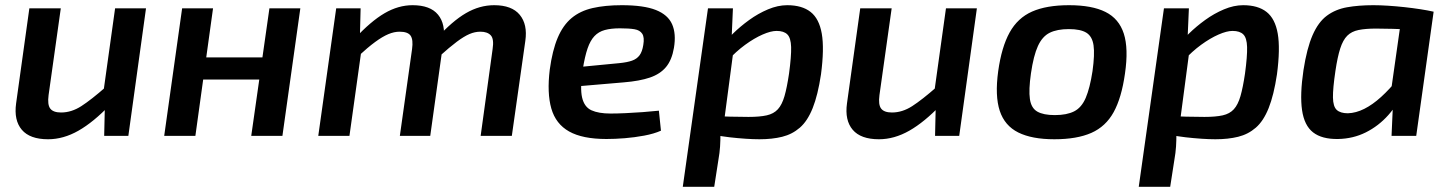

<svg xmlns="http://www.w3.org/2000/svg" viewBox="-20 -523 5581 739"><path d="M214 -491 167 -157Q162 -120 173.5 -105Q185 -90 215 -90Q255 -90 293 -114.5Q331 -139 388 -189L404 -120Q340 -53 282 -20Q224 13 165 13Q95 13 64 -23.5Q33 -60 42 -125L93 -491ZM542 -491 474 0H381L384 -134L375 -147L423 -491Z M800 -491 732 0H612L681 -491ZM999 -302 987 -217H756L768 -302ZM1136 -491 1067 0H947L1017 -491Z M1368 -491 1365 -372 1375 -358 1325 0H1205L1274 -491ZM1568 -503Q1636 -503 1666 -466.5Q1696 -430 1687 -366L1636 0H1519L1566 -334Q1571 -370 1560.5 -385.5Q1550 -401 1518 -401Q1497 -401 1474.5 -391.5Q1452 -382 1424 -361.5Q1396 -341 1357 -305L1345 -374Q1407 -441 1460 -472Q1513 -503 1568 -503ZM1882 -503Q1950 -503 1980.5 -466Q2011 -429 2002 -366L1950 0H1830L1876 -334Q1882 -373 1869 -387Q1856 -401 1829 -401Q1808 -401 1787 -392Q1766 -383 1738.5 -362.5Q1711 -342 1671 -306L1659 -374Q1721 -442 1773.5 -472.5Q1826 -503 1882 -503Z M2373 -503Q2458 -503 2504.5 -484.5Q2551 -466 2567 -429.5Q2583 -393 2574 -339Q2566 -292 2543.5 -265Q2521 -238 2481.5 -224.5Q2442 -211 2381 -206L2135 -185L2146 -259L2364 -280Q2394 -283 2412.5 -289.5Q2431 -296 2441.5 -310Q2452 -324 2456 -350Q2461 -379 2452 -393Q2443 -407 2422 -410.5Q2401 -414 2366 -414Q2332 -414 2308 -407.5Q2284 -401 2268 -384Q2252 -367 2241.5 -336.5Q2231 -306 2223 -256Q2212 -184 2220.5 -147.5Q2229 -111 2256.5 -98.5Q2284 -86 2330 -86Q2355 -86 2388 -87.5Q2421 -89 2454.5 -91.5Q2488 -94 2516 -97L2524 -20Q2497 -8 2459.5 -1Q2422 6 2384.5 9Q2347 12 2314 12Q2222 12 2170.5 -17Q2119 -46 2102 -105.5Q2085 -165 2096 -255Q2106 -329 2126.5 -377.5Q2147 -426 2180 -453.5Q2213 -481 2261 -492Q2309 -503 2373 -503Z M3010 -503Q3067 -503 3100 -477Q3133 -451 3143 -393.5Q3153 -336 3140 -237Q3128 -157 3108 -107Q3088 -57 3058.5 -31.5Q3029 -6 2990.5 3.5Q2952 13 2903 13Q2879 13 2849.5 11Q2820 9 2789 5.5Q2758 2 2729.5 -4Q2701 -10 2679 -18L2702 -77Q2751 -75 2790.5 -74Q2830 -73 2861 -73Q2904 -73 2931 -79Q2958 -85 2974 -102.5Q2990 -120 2999.5 -153Q3009 -186 3017 -240Q3026 -307 3025 -342Q3024 -377 3010.5 -390.5Q2997 -404 2969 -404Q2947 -404 2915 -390Q2883 -376 2848 -350.5Q2813 -325 2780 -289L2757 -341Q2773 -366 2801 -393.5Q2829 -421 2863.5 -446Q2898 -471 2936 -487Q2974 -503 3010 -503ZM2801 -491 2796 -376 2808 -366 2763 -26 2753 -9Q2753 17 2751.5 41Q2750 65 2745 93L2729 196H2608L2705 -491Z M3412 -491 3365 -157Q3360 -120 3371.5 -105Q3383 -90 3413 -90Q3453 -90 3491 -114.5Q3529 -139 3586 -189L3602 -120Q3538 -53 3480 -20Q3422 13 3363 13Q3293 13 3262 -23.5Q3231 -60 3240 -125L3291 -491ZM3740 -491 3672 0H3579L3582 -134L3573 -147L3621 -491Z M4095 -503Q4183 -503 4235 -477Q4287 -451 4305.5 -393.5Q4324 -336 4310 -240Q4297 -147 4266.5 -91.5Q4236 -36 4180.5 -11.5Q4125 13 4038 13Q3952 13 3899.5 -13Q3847 -39 3828 -96.5Q3809 -154 3822 -249Q3835 -342 3866 -398Q3897 -454 3952.5 -478.5Q4008 -503 4095 -503ZM4094 -411Q4049 -411 4020.5 -397Q3992 -383 3975 -346Q3958 -309 3948 -240Q3939 -177 3944 -142Q3949 -107 3972.5 -93.5Q3996 -80 4040 -80Q4086 -80 4114.5 -94.5Q4143 -109 4159 -146.5Q4175 -184 4185 -249Q4194 -314 4189 -348.5Q4184 -383 4161.5 -397Q4139 -411 4094 -411Z M4765 -503Q4822 -503 4855 -477Q4888 -451 4898 -393.5Q4908 -336 4895 -237Q4883 -157 4863 -107Q4843 -57 4813.5 -31.5Q4784 -6 4745.5 3.5Q4707 13 4658 13Q4634 13 4604.5 11Q4575 9 4544 5.5Q4513 2 4484.5 -4Q4456 -10 4434 -18L4457 -77Q4506 -75 4545.5 -74Q4585 -73 4616 -73Q4659 -73 4686 -79Q4713 -85 4729 -102.5Q4745 -120 4754.5 -153Q4764 -186 4772 -240Q4781 -307 4780 -342Q4779 -377 4765.5 -390.5Q4752 -404 4724 -404Q4702 -404 4670 -390Q4638 -376 4603 -350.5Q4568 -325 4535 -289L4512 -341Q4528 -366 4556 -393.5Q4584 -421 4618.5 -446Q4653 -471 4691 -487Q4729 -503 4765 -503ZM4556 -491 4551 -376 4563 -366 4518 -26 4508 -9Q4508 17 4506.5 41Q4505 65 4500 93L4484 196H4363L4460 -491Z M5266 -503Q5292 -503 5323 -501Q5354 -499 5386 -495.5Q5418 -492 5447 -487.5Q5476 -483 5498 -478L5425 -409Q5378 -411 5340 -412Q5302 -413 5276 -413Q5236 -413 5209 -407.5Q5182 -402 5165.5 -385.5Q5149 -369 5138.5 -336.5Q5128 -304 5120 -250Q5110 -183 5110.5 -148Q5111 -113 5125 -100Q5139 -87 5168 -87Q5199 -88 5231 -104Q5263 -120 5296 -150Q5329 -180 5361 -220L5383 -175Q5361 -122 5323.5 -80Q5286 -38 5237 -13.5Q5188 11 5130 12Q5068 13 5034 -13.5Q5000 -40 4991.5 -99.5Q4983 -159 4997 -253Q5010 -337 5032 -387.5Q5054 -438 5087 -462.5Q5120 -487 5164.5 -495Q5209 -503 5266 -503ZM5378 -483 5498 -478 5431 0H5336L5341 -113L5327 -124Z"/></svg>

Font: Exo 2 SemiBold
Style: Italic
Weight: 600
Italic angle: -8°
Designer: Natanael Gama
Foundry: Natanael Gama
Version: Version 2.010